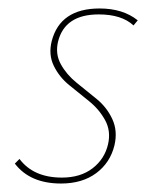

<svg xmlns="http://www.w3.org/2000/svg" viewBox="-20 -430 373 453"><path d="M124 3Q51 3 15 -44L26 -55Q59 -11 126 -11Q170 -11 198.5 -33Q227 -55 235 -90Q242 -121 228 -146.5Q214 -172 190.5 -191Q167 -210 143.5 -229Q120 -248 107 -274.5Q94 -301 102 -333Q122 -410 215 -410Q270 -410 305 -382L295 -370Q267 -396 213 -396Q133 -396 117 -332Q110 -303 123.5 -278.5Q137 -254 160.5 -235Q184 -216 208 -196.5Q232 -177 245 -149Q258 -121 250 -87Q240 -46 207 -21.5Q174 3 124 3Z"/></svg>

Font: EauTestText Thin
Style: Italic
Weight: 250
Italic angle: -12°
Designer: Christian Thalmann (Catharsis Fonts)
Version: Version 0.001;PS 000.001;hotconv 1.0.88;makeotf.lib2.5.64775